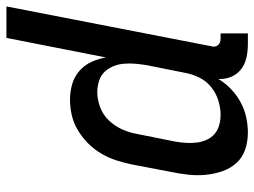

<svg xmlns="http://www.w3.org/2000/svg" viewBox="-117 -663 792 598"><g transform="rotate(-90 279.0 -364.0)"><path d="M165 12Q137 12 112 3.5Q87 -5 70 -24Q53 -43 44.5 -68Q36 -93 33.5 -119.5Q31 -146 34 -174Q37 -202 43 -230L66 -350Q71 -374 78.5 -397.5Q86 -421 99 -443.5Q112 -466 131 -485Q150 -504 172.5 -517.5Q195 -531 219.5 -536.5Q244 -542 268 -542Q293 -542 316.5 -535Q340 -528 357.5 -512.5Q375 -497 385 -475.5Q395 -454 399 -430L460 -740H558L434 -102Q432 -96 433 -90.5Q434 -85 437.5 -81Q441 -77 446 -75Q451 -73 457 -73H474V12H440Q419 12 398.5 7.5Q378 3 362.5 -9Q347 -21 339 -39.5Q331 -58 332 -80Q319 -58 300 -40Q281 -22 258.5 -10Q236 2 212 7Q188 12 165 12ZM220 -73Q242 -73 265 -80Q288 -87 307 -102.5Q326 -118 336.5 -139.5Q347 -161 351 -183L375 -303Q378 -321 379.5 -339Q381 -357 379.5 -374.5Q378 -392 371.5 -407.5Q365 -423 354 -434.5Q343 -446 326 -451.5Q309 -457 291 -457Q268 -457 244 -448Q220 -439 202.5 -420.5Q185 -402 175 -379.5Q165 -357 161 -334L137 -214Q134 -197 133 -180Q132 -163 134 -147Q136 -131 142.5 -116.5Q149 -102 160.5 -92Q172 -82 187.5 -77.5Q203 -73 220 -73Z"/></g></svg>

Font: Lode Dark
Style: Bold Italic
Weight: 700
Italic angle: -11°
Monospace: yes
Designer: Belleve Invis
Foundry: Belleve Invis
Version: Version 29.2.0; ttfautohint (v1.8.3)